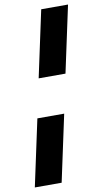

<svg xmlns="http://www.w3.org/2000/svg" viewBox="-126 -815 525 980"><g transform="rotate(-10 136.5 -325.0)"><path d="M88 -425 162 -770H301L227 -425ZM-28 120 46 -225H185L111 120Z"/></g></svg>

Font: Radio Canada Big
Style: Bold Italic
Weight: 700
Italic angle: -12°
Designer: Étienne Aubert Bonn
Foundry: Coppers and Brasses
Version: Version 1.001